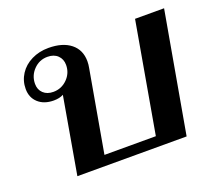

<svg xmlns="http://www.w3.org/2000/svg" viewBox="-101 -704 938 839"><g transform="rotate(-20 368.0 -285.0)"><path d="M187 -356Q169 -346 142 -346Q97 -346 70 -370.5Q43 -395 43 -435Q43 -473 63 -504Q83 -535 118.5 -552.5Q154 -570 197 -570Q263 -570 300.5 -540Q338 -510 338 -457Q338 -442 335 -427L268 -47H507L597 -560H732L633 0H125ZM245 -474Q245 -501 227.5 -518Q210 -535 180 -535Q142 -535 115.5 -507.5Q89 -480 89 -442Q89 -415 106.5 -398.5Q124 -382 153 -382Q191 -382 218 -409Q245 -436 245 -474Z"/></g></svg>

Font: Fahkwang SemiBold
Style: Italic
Weight: 600
Italic angle: -10°
Version: Version 1.000; ttfautohint (v1.6)